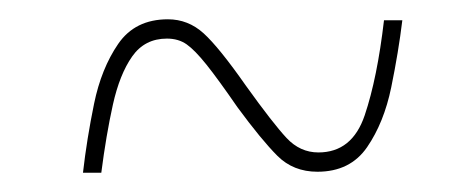

<svg xmlns="http://www.w3.org/2000/svg" viewBox="-20 -456 465 199"><path d="M66 -277Q70 -312 77.5 -348.5Q85 -385 102.5 -410.5Q120 -436 154 -436Q175 -436 191 -421.5Q207 -407 235 -367Q263 -328 277 -313Q291 -298 310 -298Q345 -298 358 -336.5Q371 -375 378 -435H397Q393 -402 385.5 -365.5Q378 -329 360.5 -303.5Q343 -278 309 -278Q284 -278 267.5 -294.5Q251 -311 226 -345Q206 -374 194 -389Q182 -404 173.5 -410Q165 -416 153 -416Q130 -416 117 -397.5Q104 -379 97 -347.5Q90 -316 85 -277Z"/></svg>

Font: Noto Serif Display ExtraCondensed
Style: Italic
Weight: 400
Width: 2
Italic angle: -12°
Designer: Monotype Design Team
Foundry: Monotype Imaging Inc.
Version: Version 2.009